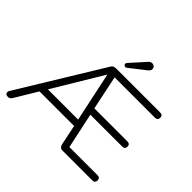

<svg xmlns="http://www.w3.org/2000/svg" viewBox="-210 -1162 1410 1410"><g transform="rotate(45 494.5 -457.5)"><path d="M210.9 -242.2H524.9L442.9 -627.9ZM914.1 -54.2Q941.9 -54.2 941.9 -27.1Q941.9 0 914.1 0H603Q577.1 0 569.8 -30.8L537.1 -188H178.2L73.2 -14.2Q61 4.9 44.9 4.9Q14.2 4.9 14.2 -17.1Q14.2 -25.9 19 -33.2L419.9 -689Q431.2 -705.1 456.1 -705.1H914.1Q941.9 -705.1 941.9 -678Q941.9 -650.9 914.1 -650.9H495.1L550.8 -384.8H894Q921.9 -384.8 921.9 -357.9Q921.9 -331.1 894 -331.1H563L622.1 -54.2ZM484.9 -790 587.9 -904.8Q602.1 -919.9 616.7 -919.9Q631.3 -919.9 640.1 -911.4Q648.9 -902.8 648.9 -888.4Q648.9 -874 629.9 -858.9L508.8 -764.2Q503.9 -759.8 497.1 -759.8Q490.2 -759.8 484.6 -764.9Q479 -770 479 -777.1Q479 -784.2 484.9 -790Z"/></g></svg>

Font: Nunito-Light
Style: Regular
Weight: 300
Designer: Vernon Adams
Foundry: newtypography
Version: Version 3.000